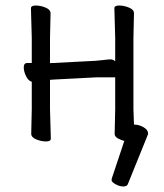

<svg xmlns="http://www.w3.org/2000/svg" viewBox="-20 -504 595 695"><path d="M465 -53H466Q483 -53 499.5 -43.5Q516 -34 516 -21Q516 -18 515 -16L443 162Q440 171 426.5 171Q413 171 398.5 163Q384 155 384 148.5Q384 142 385 141L430 6Q421 4 413 0Q395 -7 395 -20L397 -108V-224H328L174 -216L161 -215V-108L164 -2Q164 8 146.5 8Q129 8 111 0.5Q93 -7 93 -20L95 -108V-208Q83 -211 74.5 -228Q66 -245 66 -260.5Q66 -276 79 -276H95V-367L92 -474Q92 -484 109.5 -484Q127 -484 145 -476.5Q163 -469 163 -456L161 -367V-275Q164 -276 168 -276H173L327 -284Q342 -285 356.5 -287Q371 -289 380.5 -289Q390 -289 397 -282V-367L394 -474Q394 -484 411.5 -484Q429 -484 447 -476.5Q465 -469 465 -456L463 -367V-108Z"/></svg>

Font: QiushuiShotai
Style: Regular
Weight: 600
Designer: Fontworks Inc.
Foundry: Fontworks Inc.
Version: Version 1.250